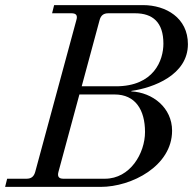

<svg xmlns="http://www.w3.org/2000/svg" viewBox="-30 -732 756 752"><path d="M199 -59 281 -362H419C500 -362 538 -302 538 -215C538 -132 480 -32 381 -32H218C200 -32 194 -41 199 -59ZM-10 0H364C486 0 644 -82 644 -220C644 -310 568 -370 484 -374L485 -376C570 -388 706 -438 706 -559C706 -662 620 -712 530 -712H182L174 -680H250C268 -680 275 -672 269 -653L108 -59C103 -41 93 -32 74 -32H-2ZM290 -394 360 -653C365 -672 376 -680 394 -680H499C568 -680 610 -645 610 -561C610 -496 573 -394 424 -394Z"/></svg>

Font: Old Standard
Style: Italic
Weight: 400
Italic angle: -15.2°
Designer: Alexey Kryukov <alexios@thessalonica.org.ru>
Version: Version 2.0